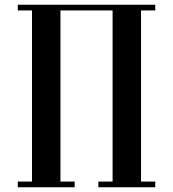

<svg xmlns="http://www.w3.org/2000/svg" viewBox="-20 -790 730 810"><path d="M235 -24H295V0H55V-24H115V-746H55V-770H635V-746H575V-24H635V0H395V-24H455V-746H235Z"/></svg>

Font: Ponomar
Style: Regular
Weight: 400
Version: Version 1.301; ttfautohint (v1.8.4.7-5d5b)